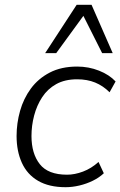

<svg xmlns="http://www.w3.org/2000/svg" viewBox="-20 -771 501 799"><path d="M253 8Q184 8 138.5 -18.5Q93 -45 71 -93.5Q49 -142 49 -205Q49 -258 63.5 -309.5Q78 -361 108.5 -402.5Q139 -444 187 -469Q235 -494 301 -494Q349 -494 392 -477Q435 -460 461 -432L436 -387Q409 -414 376 -427.5Q343 -441 301 -441Q250 -441 214 -421Q178 -401 155.5 -366.5Q133 -332 122 -290Q111 -248 111 -205Q111 -132 145.5 -88Q180 -44 259 -44Q291 -44 325.5 -57Q360 -70 390 -97L412 -50Q393 -32 366.5 -19Q340 -6 310.5 1Q281 8 253 8ZM168 -550 299 -751H361L449 -550H405L327 -705L214 -550Z"/></svg>

Font: Nunito Sans 12pt ExtraLight 12pt Light
Style: Italic
Weight: 300
Italic angle: -9°
Version: Version 3.101;gftools[0.9.27]